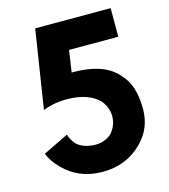

<svg xmlns="http://www.w3.org/2000/svg" viewBox="-122 -913 909 1032"><g transform="rotate(-15 333.0 -397.5)"><path d="M214 -170V-171C203 -184 194 -198 187 -221L47 -153L46 -152C56 -126 75 -96 102 -69L109 -62C156 -15 223 22 325 22C412 22 487 -10 540 -64L548 -72C593 -118 618 -177 618 -249C618 -345 594 -408 551 -451L547 -455V-456L544 -459C489 -516 406 -536 310 -537H298L316 -658H589L590 -659V-816L589 -817H171L170 -816L102 -381C129 -392 175 -405 235 -405C320 -405 379 -380 413 -345L414 -344C460 -290 458 -218 417 -168V-167L415 -165C394 -144 361 -129 325 -129C276 -129 240 -143 215 -168Z"/></g></svg>

Font: Hussar Woodtype
Style: SeBd
Weight: 900
Foundry: Cannot Into Space Fonts
Version: Version 1.07